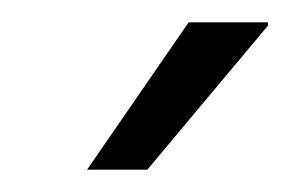

<svg xmlns="http://www.w3.org/2000/svg" viewBox="-20 -743 260 172"><path d="M58 -591 149 -723H220V-720L112 -591Z"/></svg>

Font: Archivo Condensed Light
Style: Italic
Weight: 300
Width: 3
Italic angle: -10°
Designer: Hector Gatti
Foundry: Omnibus-Type
Version: Version 2.001